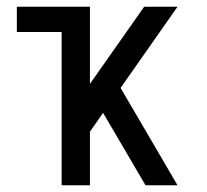

<svg xmlns="http://www.w3.org/2000/svg" viewBox="-20 -550 616 570"><path d="M163 0H247V-159L286 -215L412 0H507L338 -289L507 -530H408L247 -301V-530H30V-455H163Z"/></svg>

Font: Iosevka SS01 Extended
Style: Regular
Weight: 400
Width: 7
Monospace: yes
Designer: Belleve Invis
Foundry: Belleve Invis
Version: Version 3.4.7; ttfautohint (v1.8.3)